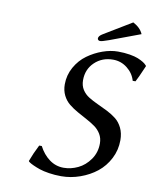

<svg xmlns="http://www.w3.org/2000/svg" viewBox="-90 -887 795 967"><g transform="rotate(10 307.0 -403.5)"><path d="M514.2 -816.9 513.2 -815.9Q551.3 -795.9 564 -765.1L408.2 -707Q371.6 -693.8 363.8 -694.8Q357.9 -694.8 354.5 -698.2Q351.1 -701.7 351.1 -706.1Q351.1 -718.8 372.1 -731ZM293.9 -34.2Q331.1 -34.2 366.9 -51.3Q402.8 -68.4 428 -104.2Q453.1 -140.1 453.1 -186Q453.1 -212.9 440.7 -233.9Q428.2 -254.9 408.2 -269Q388.2 -283.2 364.3 -295.9Q340.3 -308.6 316.2 -322.3Q292 -335.9 272 -352.1Q252 -368.2 239.5 -393.1Q227.1 -418 227.1 -449.2Q227.1 -496.6 250 -537.4Q272.9 -578.1 308.6 -603.8Q344.2 -629.4 384.8 -643.8Q425.3 -658.2 462.9 -658.2Q495.6 -658.2 523.2 -653.6Q550.8 -648.9 566.7 -642.3Q582.5 -635.7 593.5 -628.9Q604.5 -622.1 608.4 -617.2L612.8 -612.8L613.8 -609.9Q584.5 -541.5 575.2 -525.9H561Q550.3 -563.5 518.3 -588.6Q486.3 -613.8 445.8 -613.8Q389.6 -613.8 351.8 -577.6Q314 -541.5 314 -485.8Q314 -458 327.1 -437.5Q340.3 -417 361.3 -404.1Q382.3 -391.1 407.5 -379.6Q432.6 -368.2 458 -355.5Q483.4 -342.8 504.4 -326.4Q525.4 -310.1 538.6 -283Q551.8 -255.9 551.8 -220.2Q551.8 -169.9 529.3 -126.2Q506.8 -82.5 470 -53.2Q433.1 -23.9 385.7 -7.1Q338.4 9.8 289.1 9.8Q256.3 9.8 226.6 5.1Q196.8 0.5 177.7 -6.1Q158.7 -12.7 144.3 -19.3Q129.9 -25.9 123.5 -30.3L117.2 -35.2L116.2 -38.1Q131.3 -79.1 153.8 -123H167Q188 -82.5 220.7 -58.3Q253.4 -34.2 293.9 -34.2Z"/></g></svg>

Font: Linear Smooth
Style: Italic
Weight: 400
Designer: Philipp H. Poll, Flanker
Foundry: Philipp H. Poll, reworked by Flanker
Version: Version 1.061 | FøM Fix